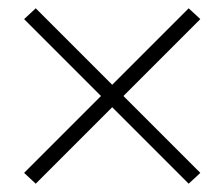

<svg xmlns="http://www.w3.org/2000/svg" viewBox="-20 -571 540 462"><path d="M66 -129 38 -155 223 -340 38 -525 66 -551 250 -367 434 -551 462 -525 277 -340 462 -155 434 -129 250 -313Z"/></svg>

Font: Iosevka Term Curly Extralight
Style: Regular
Weight: 200
Designer: Belleve Invis
Foundry: Belleve Invis
Version: Version 32.3.0